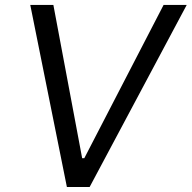

<svg xmlns="http://www.w3.org/2000/svg" viewBox="-20 -747 766 767"><path d="M193.2 -727.3 308.2 -115.1H316.8L633.5 -727.3H725.9L338.1 0H247.2L100.9 -727.3Z"/></svg>

Font: Karasuma Gothic
Style: Italic
Weight: 400
Italic angle: -9.39999°
Designer: Rasmus Andersson / Ryoko Nishizuka
Foundry: Genbu
Version: Version 1.00